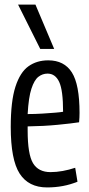

<svg xmlns="http://www.w3.org/2000/svg" viewBox="-20 -810 390 840"><path d="M186 10Q105 10 66 -50.5Q27 -111 27 -255Q27 -367 47.5 -430.5Q68 -494 104.5 -520Q141 -546 191 -546Q261 -546 294.5 -493Q328 -440 328 -316Q328 -310 327.5 -296Q327 -282 326 -275Q294 -270 232.5 -264Q171 -258 101 -257Q101 -250 101 -239Q101 -135 124.5 -96Q148 -57 201 -57Q227 -57 254.5 -62Q282 -67 309 -76L319 -15Q258 10 186 10ZM101 -311Q133 -311 165 -313Q197 -315 221 -317Q245 -319 256 -321Q256 -415 239 -451.5Q222 -488 188 -488Q166 -488 148 -474Q130 -460 117.5 -422Q105 -384 101 -311ZM156 -596 59 -790H135L217 -596Z"/></svg>

Font: Georama Condensed
Style: Regular
Weight: 400
Width: 3
Designer: Jean-Baptiste Levee
Foundry: Production Type
Version: Version 1.000